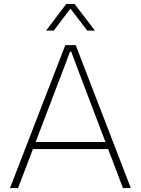

<svg xmlns="http://www.w3.org/2000/svg" viewBox="-20 -959 718 979"><path d="M31 0 313 -729H366L647 0H607L377 -605L343 -696H337L303 -605L72 0ZM139 -199V-235H539V-199ZM215 -803 318 -939H360L464 -803H425L339 -915L254 -803Z"/></svg>

Font: Mona Sans ExtraLight
Style: Regular
Weight: 200
Designer: Deni Anggara
Foundry: GitHub
Version: Version 2.000